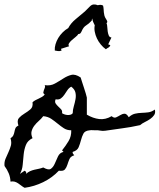

<svg xmlns="http://www.w3.org/2000/svg" viewBox="-50 -807 728 877"><path d="M657.2 -306.6Q661.1 -292 654.3 -281.7Q647.5 -271.5 636.2 -263.7Q625 -255.9 611.8 -249.5Q598.6 -243.2 589.8 -235.4Q545.9 -225.6 510.3 -221.2Q474.6 -216.8 431.6 -210Q418.9 -208 407.7 -210.4Q396.5 -212.9 384.8 -211.9Q377.9 -211.9 372.1 -212.4Q366.2 -212.9 360.4 -211.9Q337.9 -210 331.1 -196.8Q324.2 -183.6 319.8 -166.5Q315.4 -149.4 309.1 -134.3Q302.7 -119.1 282.2 -113.3Q280.3 -108.4 283.7 -104.5Q287.1 -100.6 289.1 -97.7Q272.5 -92.8 267.1 -80.1Q261.7 -67.4 257.8 -54.7Q253.9 -42 246.6 -33.2Q239.3 -24.4 218.8 -27.3Q188.5 4.9 147.5 24.9Q106.4 44.9 62.5 50.8Q54.7 46.9 47.4 41Q40 35.2 32.7 30.3Q25.4 25.4 17.1 22.9Q8.8 20.5 -2 22.5Q-2.9 2 -10.3 -15.6Q-17.6 -33.2 -29.3 -48.8Q-31.2 -66.4 -24.9 -81.5Q-18.6 -96.7 -11.7 -111.3Q-4.9 -126 -0.5 -141.1Q3.9 -156.2 -2 -175.8Q7.8 -181.6 11.2 -189.5Q14.6 -197.3 16.1 -205.6Q17.6 -213.9 20.5 -221.2Q23.4 -228.5 34.2 -233.4Q26.4 -256.8 36.6 -268.1Q46.9 -279.3 61.5 -288.1Q76.2 -296.9 88.9 -307.6Q101.6 -318.4 98.6 -339.8Q104.5 -345.7 112.3 -349.6Q120.1 -353.5 127.4 -356.9Q134.8 -360.4 141.6 -364.3Q148.4 -368.2 154.3 -375Q147.5 -379.9 147.9 -384.8Q148.4 -389.6 150.4 -395Q152.3 -400.4 154.8 -406.2Q157.2 -412.1 154.3 -418Q180.7 -414.1 200.7 -425.3Q220.7 -436.5 238.8 -448.2Q256.8 -460 275.4 -464.8Q293.9 -469.7 318.4 -453.1Q320.3 -446.3 324.7 -433.1Q329.1 -419.9 333.5 -406.2Q337.9 -392.6 341.8 -379.9Q345.7 -367.2 346.7 -361.3Q346.7 -356.4 346.7 -345.7Q346.7 -335 346.7 -322.8Q346.7 -310.5 346.7 -299.8Q346.7 -289.1 346.7 -283.2Q375 -266.6 403.3 -263.2Q431.6 -259.8 460 -276.4Q470.7 -266.6 480.5 -271Q490.2 -275.4 499.5 -281.2Q508.8 -287.1 518.6 -287.6Q528.3 -288.1 538.1 -271.5Q551.8 -284.2 566.4 -287.6Q581.1 -291 596.7 -291.5Q612.3 -292 627.4 -293.9Q642.6 -295.9 657.2 -306.6ZM282.2 -290Q282.2 -304.7 287.1 -321.3Q292 -337.9 294.9 -354Q297.9 -370.1 294.4 -384.8Q291 -399.4 275.4 -411.1Q264.6 -405.3 257.8 -395Q251 -384.8 244.1 -374.5Q237.3 -364.3 228 -357.4Q218.8 -350.6 204.1 -353.5Q199.2 -341.8 204.1 -334.5Q209 -327.1 215.8 -320.8Q222.7 -314.5 229 -307.6Q235.4 -300.8 233.4 -290Q237.3 -287.1 244.1 -284.7Q251 -282.2 258.3 -281.7Q265.6 -281.2 272.5 -283.2Q279.3 -285.2 282.2 -290ZM275.4 -211.9Q255.9 -211.9 241.7 -221.2Q227.5 -230.5 213.4 -242.2Q199.2 -253.9 184.1 -264.2Q168.9 -274.4 147.5 -276.4Q138.7 -264.6 127 -254.4Q115.2 -244.1 106.4 -232.4Q97.7 -220.7 94.2 -207Q90.8 -193.4 98.6 -175.8Q76.2 -165 68.4 -145Q60.5 -125 58.1 -101.6Q55.7 -78.1 53.7 -54.7Q51.8 -31.2 41 -12.7L62.5 -27.3Q66.4 -25.4 68.8 -21.5Q71.3 -17.6 69.3 -12.7Q77.1 -20.5 86.9 -24.9Q96.7 -29.3 106.9 -31.7Q117.2 -34.2 127.4 -36.1Q137.7 -38.1 147.5 -42Q171.9 -28.3 182.6 -36.1Q193.4 -43.9 200.2 -59.6Q207 -75.2 214.8 -92.3Q222.7 -109.4 240.2 -113.3L233.4 -120.1Q250 -140.6 263.2 -162.6Q276.4 -184.6 275.4 -211.9ZM433.6 -582Q420.9 -590.8 410.2 -604Q399.4 -617.2 392.6 -631.8Q385.7 -646.5 382.8 -662.1Q379.9 -677.7 382.8 -691.4Q374 -707 371.1 -722.7Q369.1 -716.8 369.1 -712.9Q355.5 -698.2 343.3 -690.9Q331.1 -683.6 323.2 -665Q321.3 -660.2 317.9 -655.8Q314.5 -651.4 307.6 -651.4Q304.7 -645.5 295.4 -638.2Q286.1 -630.9 277.8 -623.5Q269.5 -616.2 265.1 -608.9Q260.7 -601.6 265.6 -595.7L228.5 -584L231.4 -576.2Q222.7 -572.3 215.3 -573.7Q208 -575.2 200.2 -576.2Q199.2 -589.8 203.6 -605Q208 -620.1 216.3 -633.8Q224.6 -647.5 236.3 -659.2Q248 -670.9 261.7 -678.7Q273.4 -701.2 295.9 -719.7Q318.4 -738.3 337.9 -754.9L361.3 -778.3Q369.1 -786.1 378.4 -786.6Q387.7 -787.1 396.5 -783.2Q404.3 -785.2 410.6 -784.7Q417 -784.2 420.9 -781.2Q422.9 -772.5 423.3 -765.1Q423.8 -757.8 424.3 -751Q424.8 -744.1 426.8 -736.3Q428.7 -728.5 434.6 -719.7Q437.5 -715.8 439.5 -710.4Q441.4 -705.1 436.5 -701.2Q439.5 -695.3 439.9 -684.6Q440.4 -673.8 441.9 -663.6Q443.4 -653.3 446.8 -645Q450.2 -636.7 459 -635.7L444.3 -604.5L454.1 -600.6Q451.2 -592.8 445.3 -589.8Q439.5 -586.9 433.6 -582Z"/></svg>

Font: Homemade Apple
Style: Regular
Weight: 400
Version: Version 1.001